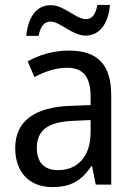

<svg xmlns="http://www.w3.org/2000/svg" viewBox="-20 -752 548 782"><path d="M87 -606H137C145 -644 159 -664 186 -664C225 -664 275 -607 328 -607C385 -607 421 -654 428 -732H377C369 -695 357 -674 330 -674C289 -674 242 -731 187 -731C126 -731 94 -679 87 -606ZM261 -546C197 -546 138 -528 93 -502L120 -438C162 -460 206 -476 253 -476C316 -476 349 -443 349 -357V-324L269 -321C117 -316 42 -256 42 -149C42 -49 101 10 193 10C270 10 312 -17 352 -75H355L370 0H433V-364C433 -486 380 -546 261 -546ZM281 -260 349 -263V-213C349 -111 293 -59 216 -59C164 -59 130 -87 130 -149C130 -218 170 -256 281 -260Z"/></svg>

Font: Noto Sans Arabic UI SmCn
Style: Regular
Weight: 400
Width: 4
Designer: Monotype Design Team, Nadine Chahine and Nizar Qandah
Foundry: Monotype Imaging Inc.
Version: Version 2.010